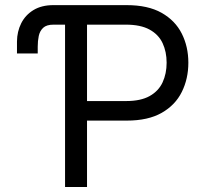

<svg xmlns="http://www.w3.org/2000/svg" viewBox="-20 -748 827 768"><path d="M130.9 -534.2H47.9V-582Q48.3 -622.1 64.9 -655Q81.5 -688 114 -707.8Q146.5 -727.5 193.4 -727.5H264.6V-649.4H194.3Q166 -649.4 152.6 -636.7Q139.2 -624 135 -604Q130.9 -584 130.9 -561.5ZM240.2 0V-727.5H486.3Q571.8 -727.5 626.2 -696.8Q680.7 -666 707 -613.8Q733.4 -561.5 733.4 -497.1Q733.4 -433.1 707.3 -380.4Q681.2 -327.6 626.7 -296.6Q572.3 -265.6 487.3 -265.6H311.5V-343.8H484.4Q543 -343.8 578.6 -363.8Q614.3 -383.8 630.4 -418.7Q646.5 -453.6 646.5 -497.1Q646.5 -541 630.4 -575.4Q614.3 -609.9 578.4 -629.6Q542.5 -649.4 483.4 -649.4H328.1V0Z"/></svg>

Font: Inter V
Style: 
Weight: 400
Designer: Rasmus Andersson
Foundry: rsms
Version: Version 4.000;git-a3f224843